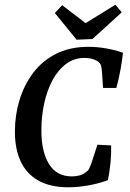

<svg xmlns="http://www.w3.org/2000/svg" viewBox="-20 -780 549 812"><path d="M269 12Q193 12 143 -16Q93 -44 68 -96.5Q43 -149 43 -224Q43 -293 62.5 -357Q82 -421 120.5 -472Q159 -523 217.5 -552.5Q276 -582 354 -582Q392 -582 430.5 -575Q469 -568 500 -557Q497 -526 489.5 -485Q482 -444 472 -408H416L411 -478Q410 -492 407.5 -502.5Q405 -513 391 -522Q370 -535 337 -535Q294 -535 260 -510Q226 -485 202.5 -441.5Q179 -398 167 -343Q155 -288 155 -228Q155 -139 187 -86.5Q219 -34 284 -34Q301 -34 316 -38Q331 -42 341 -50Q353 -58 357.5 -67.5Q362 -77 366 -88L392 -168L450 -165Q451 -134 447.5 -94Q444 -54 436 -18Q399 -4 354.5 4Q310 12 269 12ZM495 -728 371 -615 304 -612 212 -725 243 -758 342 -682 468 -760Z"/></svg>

Font: Rasa Medium
Style: Italic
Weight: 500
Italic angle: -7.10001°
Designer: Anna Giedrys (Yrsa+Rasa design), David Brezina (Yrsa art-direction, Rasa art-direction, design)
Foundry: Rosetta Type Foundry
Version: Version 2.004